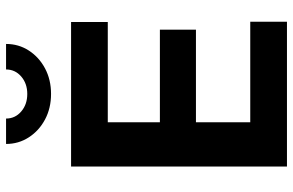

<svg xmlns="http://www.w3.org/2000/svg" viewBox="-190 -797 987 647"><g transform="rotate(-90 303.5 -473.5)"><path d="M65.7 0V-727.5H552.9V-603.8H214.9V-428.2H527.1V-306.7H214.9V-123.7H553.8V0ZM310.4 -795Q262.7 -795 224.7 -815.1Q186.6 -835.3 164.3 -869.8Q141.9 -904.3 141.9 -946.6H227.5Q227.5 -916 251.2 -895.6Q274.9 -875.1 310.4 -875.1Q345.7 -875.1 369.3 -895.6Q392.9 -916 392.9 -946.6H478.9Q478.9 -904.3 456.7 -869.9Q434.5 -835.5 396.4 -815.2Q358.4 -795 310.4 -795Z"/></g></svg>

Font: Inter Variable LoSnoCo
Style: Regular
Weight: 400
Designer: Rasmus Andersson
Foundry: rsms
Version: Version 4.000;git-a52131595; featfreeze: case,dlig,ss01,ss02